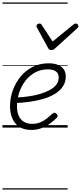

<svg xmlns="http://www.w3.org/2000/svg" viewBox="-20 -1030 653 1550"><path d="M233 19Q173 19 135 -6.5Q97 -32 79 -75Q61 -118 61 -172Q61 -239 83.5 -301Q106 -363 147 -412.5Q188 -462 245 -490.5Q302 -519 373 -519Q420 -519 451 -505Q482 -491 496.5 -467.5Q511 -444 511 -413Q511 -367 487.5 -332Q464 -297 423 -272Q382 -247 329 -231.5Q276 -216 217 -208Q158 -200 98 -198L111 -243Q162 -245 211.5 -252Q261 -259 304.5 -272Q348 -285 382 -303.5Q416 -322 435 -347Q454 -372 454 -403Q454 -437 431.5 -453.5Q409 -470 366 -470Q308 -470 261.5 -444Q215 -418 183 -375Q151 -332 134 -279.5Q117 -227 117 -173Q117 -124 132.5 -92.5Q148 -61 175.5 -45.5Q203 -30 239 -30Q277 -30 307 -43Q337 -56 361 -75.5Q385 -95 404 -113Q414 -121 421.5 -120Q429 -119 436 -112Q443 -105 445 -96.5Q447 -88 438 -79Q415 -55 383 -32Q351 -9 313.5 5Q276 19 233 19ZM591 -840Q600 -840 606.5 -833.5Q613 -827 613 -819Q613 -813 610.5 -809.5Q608 -806 604 -802L424 -639Q416 -631 409 -628.5Q402 -626 393 -626Q386 -626 380 -629Q374 -632 369 -641L280 -804Q277 -808 275.5 -812Q274 -816 274 -820Q274 -829 283 -834.5Q292 -840 298 -840Q305 -840 309 -837.5Q313 -835 316 -830L405 -695L570 -830Q577 -835 581 -837.5Q585 -840 591 -840ZM0 490H526V500H0ZM0 -20H526V0H0ZM0 -505H526V-500H0ZM0 -1010H526V-1000H0Z"/></svg>

Font: Playwrite BE VLG Guides
Style: Regular
Weight: 400
Designer: Veronika Burian, José Scaglione
Foundry: TypeTogether
Version: Version 1.003